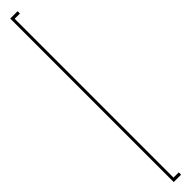

<svg xmlns="http://www.w3.org/2000/svg" viewBox="-317 -643 700 700"><g transform="rotate(-45 33.5 -292.5)"><path d="M12 129V-714H50V-702H23V117H50V129Z"/></g></svg>

Font: Anybody UltraCondensed Thin
Style: Regular
Weight: 100
Width: 1
Designer: Tyler Finck
Foundry: Etcetera Type Company
Version: Version 1.110